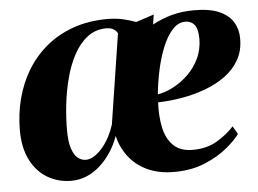

<svg xmlns="http://www.w3.org/2000/svg" viewBox="-44 -583 872 650"><g transform="rotate(-5 392.5 -258.0)"><path d="M500 -525.5 495 -492Q528.5 -510 563 -519Q597.5 -528 637 -528Q692 -528 724 -513.2Q756 -498.5 770.2 -474.2Q784.5 -450 784.5 -420.5Q785 -379 767.5 -347.8Q750 -316.5 719.8 -294.2Q689.5 -272 651.2 -257.8Q613 -243.5 571.2 -236.2Q529.5 -229 489 -228Q486.5 -181 494.8 -142.2Q503 -103.5 526.5 -80.5Q550 -57.5 592 -57.5Q639.5 -57.5 674.8 -78.2Q710 -99 733 -125L749 -98Q735 -78 704 -52.2Q673 -26.5 627.5 -7.5Q582 11.5 523 11.5Q470 11.5 431.2 -7Q392.5 -25.5 368.8 -57Q345 -88.5 336 -127Q325.5 -97.5 308.8 -72.2Q292 -47 271 -28.2Q250 -9.5 225.5 0.8Q201 11 173.5 11Q129.5 11 93.2 -10.2Q57 -31.5 35.8 -72.8Q14.5 -114 14.5 -174.5Q14.5 -230 28 -281.8Q41.5 -333.5 68.2 -377.5Q95 -421.5 134.5 -454.2Q174 -487 226.2 -505.5Q278.5 -524 342.5 -524Q371.5 -524 395.2 -518.5Q419 -513 439 -505.5ZM326.5 -166.5 374 -472.5Q371 -480 361.5 -486.5Q352 -493 335 -493Q298 -492.5 270.8 -471Q243.5 -449.5 224.8 -414.2Q206 -379 194.8 -335.8Q183.5 -292.5 178.5 -247.2Q173.5 -202 173.5 -162Q173.5 -121 181.5 -97.8Q189.5 -74.5 202 -65Q214.5 -55.5 228 -55.5Q243 -55.5 257.8 -65Q272.5 -74.5 286 -90.5Q299.5 -106.5 309.8 -126.2Q320 -146 326.5 -166.5ZM604.5 -492Q579.5 -492 559.8 -469.8Q540 -447.5 525.8 -411.8Q511.5 -376 502.8 -334.5Q494 -293 490.5 -255Q515.5 -259 542.8 -273Q570 -287 593.8 -309.8Q617.5 -332.5 632.2 -363.2Q647 -394 647 -431Q646.5 -464.5 635.2 -478.2Q624 -492 604.5 -492Z"/></g></svg>

Font: Merriweather 120pt ExtraBold
Style: Italic
Weight: 800
Italic angle: -7.8°
Version: Version 2.101